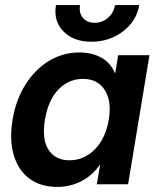

<svg xmlns="http://www.w3.org/2000/svg" viewBox="-20 -736 629 767"><path d="M209 10.7Q141.6 10.7 96.9 -22.9Q52.2 -56.6 34.7 -117.2Q17.1 -177.7 30.3 -258.3Q43.5 -337.4 81.5 -397.9Q119.6 -458.5 175.3 -492.4Q231 -526.4 296.9 -526.4Q347.2 -526.4 384.3 -505.9Q421.4 -485.4 439 -444.3H440.4L452.1 -515.6H577.1L491.7 0H366.7L379.9 -77.1H378.4Q347.7 -33.7 303.5 -11.5Q259.3 10.7 209 10.7ZM257.3 -95.7Q316.4 -95.7 359.4 -139.9Q402.3 -184.1 414.6 -258.3Q426.8 -332 398.4 -376.5Q370.1 -420.9 311 -420.9Q254.9 -420.9 213.6 -378.7Q172.4 -336.4 159.7 -258.3Q146.5 -179.7 173.8 -137.7Q201.2 -95.7 257.3 -95.7ZM345.7 -569.3Q273.4 -569.3 233.2 -610.8Q192.9 -652.3 203.6 -715.8H299.8Q294.4 -685.1 311 -665Q327.6 -645 357.9 -645Q388.7 -645 411.6 -665Q434.6 -685.1 439.5 -715.8H536.1Q529.3 -673.3 502.2 -640.4Q475.1 -607.4 434.3 -588.4Q393.6 -569.3 345.7 -569.3Z"/></svg>

Font: Inter Display Semi Bold
Style: Italic
Weight: 600
Italic angle: -9.39999°
Designer: Rasmus Andersson
Foundry: rsms
Version: Version 4.000;git-4fc901f